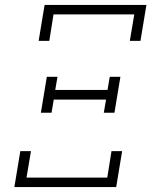

<svg xmlns="http://www.w3.org/2000/svg" viewBox="-20 -755 640 775"><path d="M136 -590 160 -735H571L547 -590H504L522 -697H196L179 -590ZM145 -300 169 -445H212L203 -392H414L423 -445H466L442 -300H399L408 -353H197L188 -300ZM38 0 62 -145H105L87 -38H413L430 -145H473L449 0Z"/></svg>

Font: Iosevka Etoile XLtObl
Style: Regular
Weight: 200
Italic angle: -9°
Designer: Belleve Invis
Foundry: Belleve Invis
Version: Version 15.5.2; ttfautohint (v1.8.4)